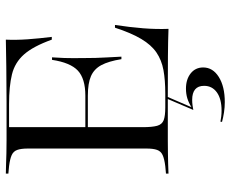

<svg xmlns="http://www.w3.org/2000/svg" viewBox="-88 -524 809 674"><g transform="rotate(-90 317.0 -186.5)"><path d="M162.1 -2.4Q137.9 -2.4 116.9 -2Q96 -1.6 78.2 -1.2Q60.5 -0.8 45.2 0V-8.9L71 -11.3Q96.8 -14.5 110.1 -20.6Q123.4 -26.6 128.2 -39.9Q133.1 -53.2 133.1 -78.2V-492.7Q133.1 -517.7 128.2 -531Q123.4 -544.4 110.1 -550.4Q96.8 -556.5 71 -559.7L45.2 -562.1V-571Q60.5 -571 78.2 -570.2Q96 -569.4 116.9 -569Q137.9 -568.5 162.1 -568.5H171.8H296.8Q368.5 -568.5 421 -569.4Q473.4 -570.2 515.3 -571Q513.7 -535.5 516.5 -495.2Q519.4 -454.8 525 -409.7H515.3Q491.9 -475 463.3 -507.3Q434.7 -539.5 393.1 -549.6Q351.6 -559.7 289.5 -559.7H208.1V-91.1Q208.1 -57.3 212.9 -39.9Q217.7 -22.6 232.7 -16.9Q247.6 -11.3 277.4 -11.3H325.8Q373.4 -11.3 408.5 -17.7Q443.5 -24.2 470.2 -42.3Q496.8 -60.5 517.7 -95.6Q538.7 -130.6 557.3 -187.9H566.9Q558.9 -135.5 555.2 -88.7Q551.6 -41.9 553.2 0Q510.5 -1.6 456 -2Q401.6 -2.4 327.4 -2.4H171.8ZM178.2 -283.1V-291.9H415.3V-283.1ZM446.8 -165.3Q439.5 -210.5 425.8 -235.9Q412.1 -261.3 387.1 -272.2Q362.1 -283.1 318.5 -283.1V-291.9Q378.2 -291.9 406.5 -318.1Q434.7 -344.4 444.4 -408.9H453.2Q450 -359.7 450.4 -333.9Q450.8 -308.1 450.8 -287.1Q450.8 -271.8 451.2 -256Q451.6 -240.3 452.8 -219Q454 -197.6 455.6 -165.3ZM296 197.6Q278.2 197.6 259.7 194.8Q241.1 191.9 226.6 187.9L227.4 182.3Q234.7 183.9 245.2 185.1Q255.6 186.3 266.1 186.3Q307.3 186.3 330.2 169.8Q353.2 153.2 353.2 125Q353.2 104 340.7 93.5Q328.2 83.1 304 83.1Q294.4 83.1 285.5 84.3Q276.6 85.5 268.5 87.1L308.9 -7.3H316.1L278.2 80.6Q293.5 71 309.3 66.1Q325 61.3 343.5 61.3Q375.8 61.3 396.8 77.8Q417.7 94.4 417.7 121.8Q417.7 155.6 384.3 176.6Q350.8 197.6 296 197.6Z"/></g></svg>

Font: Playfair 144pt SemiExpanded Light
Style: Regular
Weight: 300
Width: 6
Designer: Claus Eggers Sørensen
Foundry: Claus Eggers Sørensen
Version: Version 2.203